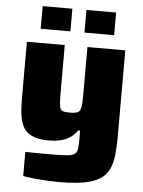

<svg xmlns="http://www.w3.org/2000/svg" viewBox="-60 -750 750 1005"><g transform="rotate(5 315.0 -248.0)"><path d="M292 207Q258 207 222 205Q186 203 154 199.5Q122 196 99 192V65Q128 66 152.5 66Q177 66 199.5 66Q222 66 243 66Q291 66 318.5 63.5Q346 61 358 52.5Q370 44 372.5 25Q375 6 375 -25V-71H365Q348 -46 324.5 -31.5Q301 -17 274 -11Q247 -5 218 -5Q165 -5 132.5 -18.5Q100 -32 84 -58Q68 -84 62.5 -121.5Q57 -159 57 -207V-510H256V-254Q256 -220 258 -201Q260 -182 265 -173.5Q270 -165 282 -162.5Q294 -160 313 -160Q335 -160 347.5 -163.5Q360 -167 365.5 -176.5Q371 -186 373 -204.5Q375 -223 375 -253V-510H574V-55Q574 10 566.5 59Q559 108 533 141Q507 174 449.5 190.5Q392 207 292 207ZM123 -584V-703H279V-584ZM353 -584V-703H509V-584Z"/></g></svg>

Font: Saira SemiExpanded ExtraBold
Style: Regular
Weight: 800
Width: 6
Designer: Hector Gatti with collaboration of the Omnibus-Type team
Foundry: Omnibus-Type
Version: Version 1.101